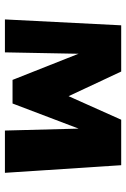

<svg xmlns="http://www.w3.org/2000/svg" viewBox="114 -627 513 781"><g transform="rotate(90 370.5 -236.5)"><path d="M511 0 501 -384 542 -402 401 -31H305L145 -435L198 -473H271L405 -187H339L467 -473H652L683 0ZM59 0 83 -473H202L193 0Z"/></g></svg>

Font: Ysabeau SC Black
Style: Regular
Weight: 900
Designer: Christian Thalmann (Catharsis Fonts)
Version: Version 2.001;gftools[0.9.30]; featfreeze: smcp